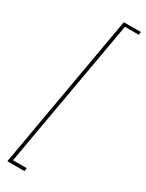

<svg xmlns="http://www.w3.org/2000/svg" viewBox="-242 -846 764 1004"><g transform="rotate(30 140.0 -344.0)"><path d="M13 123 177 -811H280L277 -793H194L36 104H119L116 123Z"/></g></svg>

Font: DM Sans 20pt Thin
Style: Italic
Weight: 250
Italic angle: -10°
Version: Version 4.004;gftools[0.9.30]